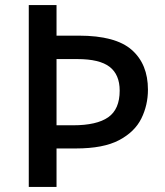

<svg xmlns="http://www.w3.org/2000/svg" viewBox="-20 -734 649 754"><path d="M561 -382Q561 -321 535 -268.5Q509 -216 447.5 -183.5Q386 -151 278 -151H202V0H93V-714H202V-594H290Q434 -594 497.5 -538Q561 -482 561 -382ZM267 -242Q360 -242 405 -273.5Q450 -305 450 -378Q450 -441 410.5 -471.5Q371 -502 284 -502H202V-242Z"/></svg>

Font: Noto Sans Lao Medium
Style: Regular
Weight: 500
Designer: Monotype Design Team
Foundry: Monotype Imaging Inc.
Version: Version 2.003; ttfautohint (v1.8.4.7-5d5b)